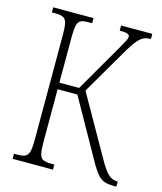

<svg xmlns="http://www.w3.org/2000/svg" viewBox="-108 -794 739 874"><g transform="rotate(15 261.5 -357.0)"><path d="M34 0V-24H52Q75 -24 87 -30Q99 -36 104 -54Q109 -72 109 -109V-606Q109 -642 104.5 -660Q100 -678 87.5 -684Q75 -690 52 -690H34V-714H224V-690H205Q182 -690 170.5 -684Q159 -678 154.5 -660Q150 -642 150 -606V-390H243L371 -611Q389 -642 395 -654Q401 -666 401 -673Q401 -682 390.5 -686Q380 -690 354 -690V-714H501V-690Q483 -690 469 -684Q455 -678 440.5 -661.5Q426 -645 406 -612L274 -386L431 -109Q460 -57 478.5 -40.5Q497 -24 519 -24H523V0H511Q484 0 466 -6Q448 -12 431.5 -32Q415 -52 393 -92L243 -359H150V-109Q150 -72 154.5 -54Q159 -36 171.5 -30Q184 -24 207 -24H224V0Z"/></g></svg>

Font: Noto Serif ExtraCondensed ExtraLight
Style: Regular
Weight: 200
Width: 2
Designer: Monotype Design Team
Foundry: Monotype Imaging Inc.
Version: Version 2.015